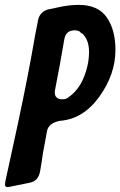

<svg xmlns="http://www.w3.org/2000/svg" viewBox="-75 -772 492 785"><path d="M47 -25 -37 -8Q-38 -8 -40.5 -7.5Q-43 -7 -45 -7Q-55 -7 -55 -21L-54 -22Q-54 -24 -53.5 -26Q-53 -28 -53 -31L-3 -261Q40 -461 69 -630L79 -681Q84 -722 120 -733L163 -742Q206 -752 247 -752Q326 -752 361.5 -701Q397 -650 397 -568Q397 -468 331 -376.5Q265 -285 170 -278Q123 -269 117 -235L108 -186Q100 -148 95 -107V-108L89 -72Q82 -32 47 -25ZM170 -509 150 -404V-402L149 -399Q149 -388 150.5 -382.5Q152 -377 159 -371.5Q166 -366 180 -366Q197 -366 206 -375L203 -373Q245 -401 267 -454Q289 -507 289 -560Q289 -604 267 -629L269 -627Q264 -634 251 -641L255 -639Q248 -648 230 -648Q194 -648 188 -611V-612Z"/></svg>

Font: Bangerz Fix
Style: Regular
Weight: 400
Designer: vernon adams
Foundry: Vernon Adams
Version: Version 2.10;December 28, 2023;FontCreator 13.0.0.2683 64-bi